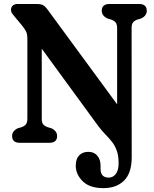

<svg xmlns="http://www.w3.org/2000/svg" viewBox="-20 -720 775 968"><path d="M476.5 -83 190.5 -474.5V-122Q190.5 -102.5 197.2 -93.8Q204 -85 219.5 -79L238.5 -73.5Q268 -59.5 268 -34.5Q268 0 228.5 0H80.5Q41 0 41 -34.5Q41 -59.5 70 -73.5L89.5 -79Q104 -84.5 111 -93.8Q118 -103 118 -122V-524Q118 -548 111.5 -561Q105 -574 93.5 -588.5L56.5 -633Q47 -644 41.2 -652Q35.5 -660 35.5 -671Q35.5 -684 44.5 -692Q53.5 -700 69 -700H164Q181 -700 192.8 -696Q204.5 -692 218.5 -673.5L570.5 -194V-578Q570.5 -597 563.5 -606.2Q556.5 -615.5 541.5 -621L522.5 -626.5Q493 -640.5 493 -665.5Q493 -700 532.5 -700H680.5Q720 -700 720 -665.5Q720 -640.5 691 -626.5L671.5 -621Q656.5 -615 650 -606.2Q643.5 -597.5 643.5 -578L644 73.5Q644 152 605.8 190.2Q567.5 228.5 501 228.5Q432.5 228.5 397.2 194Q362 159.5 362 115Q362 81 379.2 63.2Q396.5 45.5 425.5 45.5Q454 45.5 470.5 64.8Q487 84 487 115.5V131.5Q487 175.5 528.5 175.5Q550.5 175 564.2 156.5Q578 138 578 104Q578 65.5 568.8 39.8Q559.5 14 544.5 -5Q529.5 -24 511.8 -42Q494 -60 476.5 -83Z"/></svg>

Font: Fraunces 72pt SuperSoft SemiBold
Style: Regular
Weight: 600
Version: Version 1.000;[b76b70a41]